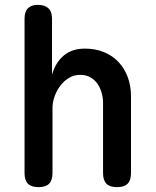

<svg xmlns="http://www.w3.org/2000/svg" viewBox="-20 -760 640 790"><path d="M196 -316V-48Q196 -18 182 -4Q168 10 139 10Q109 10 95 -4Q81 -18 81 -48V-683Q81 -712 95 -726Q109 -740 136 -740Q164 -740 179 -726Q194 -712 194 -683V-453Q209 -504 243 -532Q277 -560 329 -560Q373 -560 408 -545.5Q443 -531 467.5 -505Q492 -479 505.5 -443Q519 -407 519 -364V-48Q519 -18 505 -4Q491 10 461 10Q432 10 418 -4Q404 -18 404 -48V-336Q404 -358 398 -379Q392 -400 380.5 -416Q369 -432 351.5 -442Q334 -452 310 -452Q284 -452 263 -439Q242 -426 227.5 -406.5Q213 -387 204.5 -363Q196 -339 196 -316Z"/></svg>

Font: Maple Mono SemiBold
Style: Regular
Weight: 600
Monospace: yes
Designer: subframe7536
Version: Version 7.000